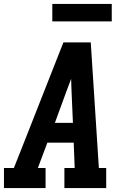

<svg xmlns="http://www.w3.org/2000/svg" viewBox="-24 -949 644 969"><path d="M-4 0V-101H46L103 -245L296 -735H434L475 -101H512V0H301V-101H353L348 -229H215L167 -101H206V0ZM344 -329 337 -490Q337 -505 336 -520.5Q335 -536 335 -551Q329 -536 323.5 -520.5Q318 -505 312 -490L253 -329ZM240 -841V-929H540V-841Z"/></svg>

Font: Iosevka Slab Extended Oblique
Style: Bold
Weight: 700
Width: 7
Italic angle: -9°
Monospace: yes
Designer: Belleve Invis
Foundry: Belleve Invis
Version: Version 11.1.1; ttfautohint (v1.8.3)